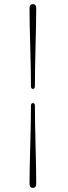

<svg xmlns="http://www.w3.org/2000/svg" viewBox="-20 -775 328 930"><path d="M149 -357Q149 -344.5 139.5 -344.5Q130 -344.5 130 -357Q130 -397.5 129 -447.2Q128 -497 126.5 -549Q125 -601 124 -649Q123 -697 123 -734.5Q123 -755 139.5 -755Q155.5 -755 155.5 -734.5Q155.5 -700 154.5 -653Q153.5 -606 152.2 -553.5Q151 -501 150 -450Q149 -399 149 -357ZM130 -263.5Q130 -275.5 139.5 -275.5Q149 -275.5 149 -263.5Q149 -222.5 150 -172.8Q151 -123 152.2 -71Q153.5 -19 154.5 29Q155.5 77 155.5 114.5Q155.5 135 139 135Q123 135 123 114.5Q123 80 124 33Q125 -14 126.5 -66.8Q128 -119.5 129 -170.5Q130 -221.5 130 -263.5Z"/></svg>

Font: Fraunces 72pt Thin
Style: Regular
Weight: 100
Version: Version 1.000;[b76b70a41]